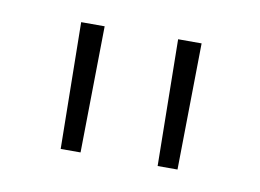

<svg xmlns="http://www.w3.org/2000/svg" viewBox="-39 -752 426 314"><g transform="rotate(10 174.0 -595.0)"><path d="M74 -700H113L110 -490H77ZM235 -700H274L271 -490H238Z"/></g></svg>

Font: Cairo ExtraLight
Style: Regular
Weight: 275
Designer: Mohamed Gaber, Accademia di Belle Arti di Urbino and others
Foundry: Kief Type Foundry, Accademia di Belle Arti di Urbino and others
Version: Version 3.011